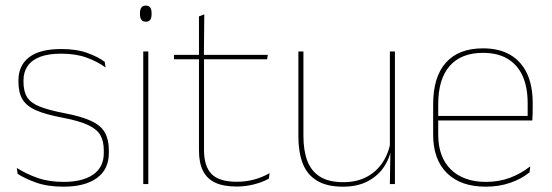

<svg xmlns="http://www.w3.org/2000/svg" viewBox="-20 -674 2022 703"><path d="M212.5 9.5Q154 9.5 112.2 -5.5Q70.5 -20.5 44.5 -37.5L41.5 -59Q76.5 -37 117.8 -22.5Q159 -8 213.5 -8Q282 -8 321 -34.8Q360 -61.5 360 -113.5V-123.5Q360 -157 347.5 -179Q335 -201 302.5 -216.2Q270 -231.5 209.5 -243Q148 -254.5 112.5 -270Q77 -285.5 62.2 -310.5Q47.5 -335.5 47.5 -374.5V-379.5Q47.5 -434.5 86.8 -464.5Q126 -494.5 204.5 -494.5Q260.5 -494.5 300.2 -480Q340 -465.5 363.5 -447.5L366.5 -427Q336 -449 296.8 -463.2Q257.5 -477.5 204 -477.5Q157 -477.5 126.5 -465.8Q96 -454 81 -432Q66 -410 66 -379.5V-374.5Q66 -339.5 79.2 -318.2Q92.5 -297 125 -284Q157.5 -271 214 -260Q278 -248 313.8 -231.2Q349.5 -214.5 364 -188.8Q378.5 -163 378.5 -124.5V-113.5Q378.5 -54 334.8 -22.2Q291 9.5 212.5 9.5Z M504.5 0V-485.5H523V0ZM514 -594.5Q503.5 -594.5 498 -601.2Q492.5 -608 492.5 -622V-626.5Q492.5 -640 498 -646.8Q503.5 -653.5 514 -653.5Q524.5 -653.5 529.8 -646.8Q535 -640 535 -626.5V-622Q535 -608 529.8 -601.2Q524.5 -594.5 514 -594.5Z M847 9Q798.5 9 768 -5.2Q737.5 -19.5 723 -49Q708.5 -78.5 708.5 -123V-462.5H727V-124.5Q727 -65.5 754.5 -37Q782 -8.5 847.5 -8.5Q878.5 -8.5 908.8 -16.2Q939 -24 967 -40L964.5 -20Q941.5 -7 910.2 1Q879 9 847 9ZM617 -457V-473H960.5L958 -457ZM708.5 -468V-614L728 -621.5L726.5 -468Z M1091 -485.5V-175.5Q1091 -123 1105.2 -85.2Q1119.5 -47.5 1151.5 -27.2Q1183.5 -7 1237 -7Q1287 -7 1323.5 -26.8Q1360 -46.5 1382.2 -81.2Q1404.5 -116 1411 -160.5L1420 -141.5H1414.5Q1410 -101 1388.2 -66.5Q1366.5 -32 1328.2 -11.2Q1290 9.5 1236 9.5Q1176 9.5 1140 -12.8Q1104 -35 1088.2 -76.2Q1072.5 -117.5 1072.5 -174.5V-485.5ZM1426 -485.5V0H1407.5L1409.5 -127H1407.5V-485.5Z M1758.5 9.5Q1667 9.5 1616.5 -40.2Q1566 -90 1566 -180.5V-292.5Q1566 -392.5 1612.8 -444.8Q1659.5 -497 1748.5 -497Q1807 -497 1847.8 -473.5Q1888.5 -450 1909.5 -405.2Q1930.5 -360.5 1930.5 -296.5V-279.5Q1930.5 -268.5 1930.2 -257.5Q1930 -246.5 1929 -233H1912Q1912 -250.5 1912 -266.5Q1912 -282.5 1912 -296Q1912 -355.5 1893.2 -396.5Q1874.5 -437.5 1838 -459Q1801.5 -480.5 1748.5 -480.5Q1668.5 -480.5 1626.5 -432.5Q1584.5 -384.5 1584.5 -292.5V-243.5V-239.5V-181Q1584.5 -140 1596.2 -108Q1608 -76 1630.5 -53.8Q1653 -31.5 1685.5 -19.8Q1718 -8 1759 -8Q1806.5 -8 1846.5 -22.8Q1886.5 -37.5 1921.5 -65L1919 -43Q1889.5 -19 1848.5 -4.8Q1807.5 9.5 1758.5 9.5ZM1574.5 -233V-249.5H1922.5V-233Z"/></svg>

Font: Anek Odia Medium Thin
Style: Regular
Weight: 250
Version: Version 1.003